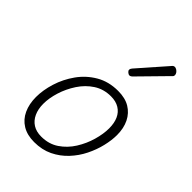

<svg xmlns="http://www.w3.org/2000/svg" viewBox="-246 -951 1080 1080"><g transform="rotate(45 294.5 -410.5)"><path d="M231 19Q175 19 136.5 -4.5Q98 -28 78.5 -70.5Q59 -113 59 -168Q59 -223 78 -284Q97 -345 135 -398.5Q173 -452 230 -485.5Q287 -519 362 -519Q418 -519 455.5 -496.5Q493 -474 513 -433.5Q533 -393 533 -339Q533 -298 521.5 -249.5Q510 -201 486.5 -153.5Q463 -106 426.5 -67Q390 -28 341.5 -4.5Q293 19 231 19ZM237 -31Q297 -31 341.5 -61Q386 -91 415.5 -138Q445 -185 460 -237.5Q475 -290 475 -334Q475 -376 461.5 -406Q448 -436 421 -452.5Q394 -469 355 -469Q297 -469 252.5 -440Q208 -411 177.5 -364.5Q147 -318 131 -266.5Q115 -215 115 -170Q115 -128 129.5 -96.5Q144 -65 171 -48Q198 -31 237 -31ZM344 -625Q338 -625 329.5 -632Q321 -639 321 -646Q321 -651 322.5 -654.5Q324 -658 328 -663L472 -827Q478 -835 482.5 -837.5Q487 -840 492 -840Q499 -840 507 -835Q515 -830 520 -822.5Q525 -815 525 -808Q525 -803 523.5 -799.5Q522 -796 517 -792L362 -634Q353 -625 344 -625Z"/></g></svg>

Font: Playwrite CO ExtraLight
Style: Regular
Weight: 250
Version: Version 1.002